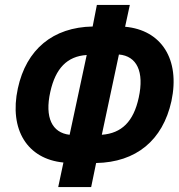

<svg xmlns="http://www.w3.org/2000/svg" viewBox="-20 -745 724 775"><path d="M215 10H348L368 -87C529 -90 637 -178 672 -337C708 -506 631 -624 485 -637L504 -725H371L354 -638C194 -635 86 -546 52 -388C16 -221 91 -103 236 -89ZM540 -351C519 -254 471 -207 391 -201L460 -525C532 -519 563 -456 540 -351ZM183 -374C204 -469 251 -518 330 -523L261 -201C190 -209 160 -271 183 -374Z"/></svg>

Font: Noto Sans ExtraCondensed
Style: Bold Italic
Weight: 700
Width: 2
Italic angle: -12°
Designer: Monotype Design Team
Foundry: Monotype Imaging Inc.
Version: Version 2.013